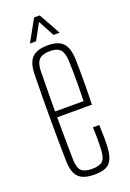

<svg xmlns="http://www.w3.org/2000/svg" viewBox="-145 -794 578 853"><g transform="rotate(-20 144.0 -368.0)"><path d="M149 5.5Q96 5.5 73.5 -17.2Q51 -40 49.5 -92Q48.5 -142.5 48 -194.5Q47.5 -246.5 47.5 -299.2Q47.5 -352 48 -404.2Q48.5 -456.5 49.5 -507Q51 -560 74.2 -582.8Q97.5 -605.5 149 -605.5Q197.5 -605.5 219.2 -582.8Q241 -560 243.5 -508Q244 -490.5 244.5 -459.8Q245 -429 244.8 -386.2Q244.5 -343.5 242.5 -290.5H78.5Q78.5 -245.5 79.2 -197.2Q80 -149 80.5 -90.5Q81.5 -50.5 96.8 -36.2Q112 -22 147 -22Q182 -22 196.8 -36.2Q211.5 -50.5 213 -90.5Q214 -112 214 -137.5Q214 -163 212.5 -194.5H242.5Q244 -164.5 244.2 -139Q244.5 -113.5 243.5 -92Q241 -40 221 -17.2Q201 5.5 149 5.5ZM78.5 -318H213.5Q214.5 -359.5 214.8 -396.5Q215 -433.5 214.5 -462.8Q214 -492 213 -509Q211.5 -546.5 196.8 -562.2Q182 -578 149 -578Q113 -578 97.2 -562.2Q81.5 -546.5 80.5 -509Q80 -454 79.2 -408Q78.5 -362 78.5 -318ZM77 -640 134 -742.5H160.5L217.5 -640H188.5L147.5 -716.5L106 -640Z"/></g></svg>

Font: Big Shoulders Display ExtraLight
Style: Regular
Weight: 250
Designer: Patric King
Foundry: XO Type Co
Version: Version 2.002